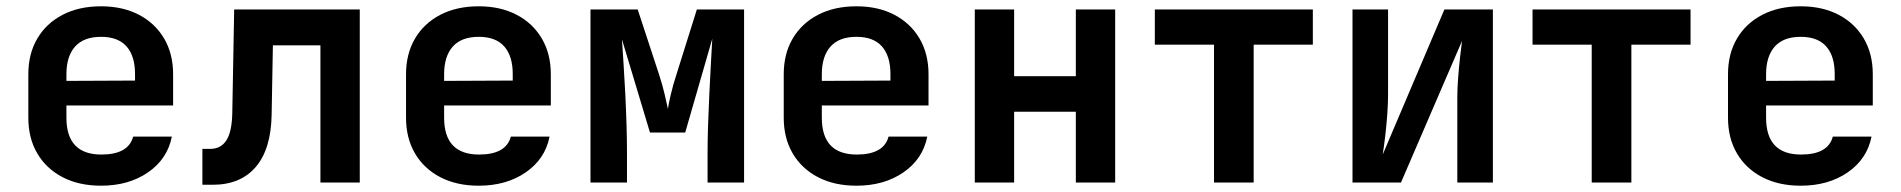

<svg xmlns="http://www.w3.org/2000/svg" viewBox="-20 -580 6040 610"><path d="M301 10Q231 10 179 -17Q127 -44 98.5 -92.5Q70 -141 70 -206V-344Q70 -409 98.5 -457.5Q127 -506 179 -533Q231 -560 301 -560Q370 -560 421.5 -533Q473 -506 501.5 -457.5Q530 -409 530 -344V-245H191V-206Q191 -89 302 -89Q388 -89 403 -146H526Q512 -75 450.5 -32.5Q389 10 301 10ZM191 -344V-323L409 -324V-345Q409 -402 382 -432.5Q355 -463 301 -463Q246 -463 218.5 -432Q191 -401 191 -344Z M623 7V-107H648Q682 -107 699.5 -134.5Q717 -162 718 -222L724 -550H1123V0H998V-436H847L843 -215Q841 -106 792.5 -49.5Q744 7 656 7Z M1501 10Q1431 10 1379 -17Q1327 -44 1298.5 -92.5Q1270 -141 1270 -206V-344Q1270 -409 1298.5 -457.5Q1327 -506 1379 -533Q1431 -560 1501 -560Q1570 -560 1621.5 -533Q1673 -506 1701.5 -457.5Q1730 -409 1730 -344V-245H1391V-206Q1391 -89 1502 -89Q1588 -89 1603 -146H1726Q1712 -75 1650.5 -32.5Q1589 10 1501 10ZM1391 -344V-323L1609 -324V-345Q1609 -402 1582 -432.5Q1555 -463 1501 -463Q1446 -463 1418.5 -432Q1391 -401 1391 -344Z M1856 0V-550H2006L2074 -343Q2085 -309 2092 -279Q2099 -249 2102 -234Q2104 -249 2111 -279Q2118 -309 2129 -343L2194 -550H2344V0H2228V-94Q2228 -132 2229.5 -180Q2231 -228 2233.5 -279Q2236 -330 2238.5 -376.5Q2241 -423 2243 -457L2157 -159H2045L1956 -455Q1958 -423 1961 -378.5Q1964 -334 1966.5 -283.5Q1969 -233 1970.5 -184Q1972 -135 1972 -94V0Z M2701 10Q2631 10 2579 -17Q2527 -44 2498.5 -92.5Q2470 -141 2470 -206V-344Q2470 -409 2498.5 -457.5Q2527 -506 2579 -533Q2631 -560 2701 -560Q2770 -560 2821.5 -533Q2873 -506 2901.5 -457.5Q2930 -409 2930 -344V-245H2591V-206Q2591 -89 2702 -89Q2788 -89 2803 -146H2926Q2912 -75 2850.5 -32.5Q2789 10 2701 10ZM2591 -344V-323L2809 -324V-345Q2809 -402 2782 -432.5Q2755 -463 2701 -463Q2646 -463 2618.5 -432Q2591 -401 2591 -344Z M3077 0V-550H3202V-338H3398V-550H3523V0H3398V-225H3202V0Z M3837 0V-438H3649V-550H4151V-438H3963V0Z M4277 0V-550H4390V-279Q4390 -252 4387.5 -217Q4385 -182 4381 -148Q4377 -114 4373 -89L4569 -550H4723V0H4610V-271Q4610 -298 4612.5 -331Q4615 -364 4618.5 -396Q4622 -428 4625 -450L4431 0Z M5037 0V-438H4849V-550H5351V-438H5163V0Z M5701 10Q5631 10 5579 -17Q5527 -44 5498.5 -92.5Q5470 -141 5470 -206V-344Q5470 -409 5498.5 -457.5Q5527 -506 5579 -533Q5631 -560 5701 -560Q5770 -560 5821.5 -533Q5873 -506 5901.5 -457.5Q5930 -409 5930 -344V-245H5591V-206Q5591 -89 5702 -89Q5788 -89 5803 -146H5926Q5912 -75 5850.5 -32.5Q5789 10 5701 10ZM5591 -344V-323L5809 -324V-345Q5809 -402 5782 -432.5Q5755 -463 5701 -463Q5646 -463 5618.5 -432Q5591 -401 5591 -344Z"/></svg>

Font: NKDuy Mono
Style: Bold
Weight: 700
Monospace: yes
Designer: NKDuy
Foundry: NKDuy
Version: Version 2.251; ttfautohint (v1.8.4.7-5d5b)